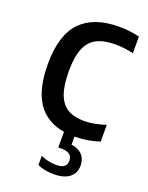

<svg xmlns="http://www.w3.org/2000/svg" viewBox="-144 -626 703 911"><g transform="rotate(20 208.0 -170.0)"><path d="M143.5 -273.5Q143.5 -200 160 -156.5Q176.5 -113 209.2 -94Q242 -75 293 -75Q338.5 -75 400 -94.5V-10.5Q339.5 10 276 10H275V50.5Q311 55.5 330.2 76.2Q349.5 97 349.5 130Q349.5 168 322 189.8Q294.5 211.5 242.5 211.5Q220.5 211.5 199 207.5Q177.5 203.5 160.5 195.5V149Q196.5 166 239.5 166Q266 166 278.8 156.2Q291.5 146.5 291.5 126.5Q291.5 85 238.5 85H220.5V6Q130.5 -9 84.5 -76.5Q38.5 -144 38.5 -271.5Q38.5 -417.5 104 -485Q169.5 -552.5 296 -552.5Q350.5 -552.5 400 -540.5V-456.5Q352.5 -467.5 310 -467.5Q251.5 -467.5 215.2 -449Q179 -430.5 161.2 -388Q143.5 -345.5 143.5 -273.5Z"/></g></svg>

Font: Encode Sans Semi Condensed Medium
Style: Regular
Weight: 500
Width: 4
Designer: Multiple Designers
Foundry: Impallari Type
Version: Version 2.000